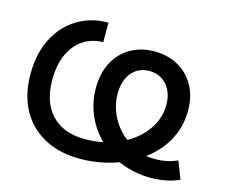

<svg xmlns="http://www.w3.org/2000/svg" viewBox="-104 -880 1219 1035"><g transform="rotate(15 505.0 -363.0)"><path d="M814 11.2Q770.5 11.2 726.3 2.7Q682.1 -5.9 642.6 -22.5Q603 -39.1 572.8 -63Q522.5 -98.6 484.4 -147.7Q446.3 -196.8 425.5 -255.9Q404.8 -314.9 404.8 -380.4Q404.8 -462.9 437 -524.2Q469.2 -585.4 527.1 -619.1Q585 -652.8 660.2 -652.8Q736.3 -652.8 794.2 -619.9Q852.1 -586.9 884.3 -528.1Q916.5 -469.2 916.5 -391.1Q916.5 -314.9 888.7 -251.7Q860.8 -188.5 812.3 -139.6Q763.7 -90.8 700.4 -57.4Q637.2 -23.9 565.4 -6.6Q493.7 10.7 420.4 10.7Q305.2 10.7 220.7 -34.7Q136.2 -80.1 90.6 -163.8Q44.9 -247.6 44.9 -363.3Q44.9 -477.1 87.9 -561.3Q130.9 -645.5 206.5 -691.9Q282.2 -738.3 379.4 -738.3V-628.9Q318.8 -628.9 270.8 -598.1Q222.7 -567.4 194.6 -508.1Q166.5 -448.7 166.5 -363.3Q166.5 -279.3 196 -220.2Q225.6 -161.1 282.2 -129.9Q338.9 -98.6 420.4 -98.6Q498 -98.6 565.9 -120.8Q633.8 -143.1 685.3 -182.6Q736.8 -222.2 766.1 -275.6Q795.4 -329.1 795.4 -391.1Q795.4 -437.5 778.3 -471.7Q761.2 -505.9 730.7 -524.9Q700.2 -543.9 660.2 -543.9Q620.1 -543.9 589.8 -523.9Q559.6 -503.9 542.7 -467.5Q525.9 -431.2 525.9 -381.8Q525.9 -327.6 546.6 -276.9Q567.4 -226.1 605 -185.8Q642.6 -145.5 693.4 -122.6Q717.8 -104.5 747.3 -98.6Q776.9 -92.8 816.9 -92.8Q843.8 -92.8 872.3 -98.1Q900.9 -103.5 935.5 -118.2L973.6 -20.5Q951.7 -10.3 925 -2.9Q898.4 4.4 869.9 7.8Q841.3 11.2 814 11.2Z"/></g></svg>

Font: Inter Cardless Tabular Medium
Style: Regular
Weight: 500
Designer: Rasmus Andersson
Foundry: rsms
Version: Version 4.000;git-4fc901f